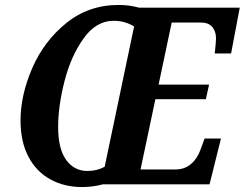

<svg xmlns="http://www.w3.org/2000/svg" viewBox="-20 -745 989 776"><path d="M63 -258Q63 -360 110 -469Q157 -578 247.5 -651.5Q338 -725 460 -725Q503 -725 542 -714H949L914 -529H848Q853 -574 853 -590Q853 -618 838 -636Q823 -654 791 -654H674L621 -403H825L812 -344H608L548 -60H688Q727 -60 753 -83Q779 -106 791 -142L807 -185H873L827 0H396Q354 11 312 11Q240 11 183.5 -20Q127 -51 95 -111.5Q63 -172 63 -258ZM403 -71 522 -638Q485 -661 439 -661Q369 -661 318 -590Q267 -519 241 -418Q215 -317 215 -232Q215 -143 247.5 -98.5Q280 -54 333 -54Q372 -54 403 -71Z"/></svg>

Font: Noto Serif Narrow
Style: Bold Italic
Weight: 700
Width: 4
Italic angle: -12°
Designer: Monotype Design Team
Foundry: Monotype Imaging Inc.
Version: Version 1.001